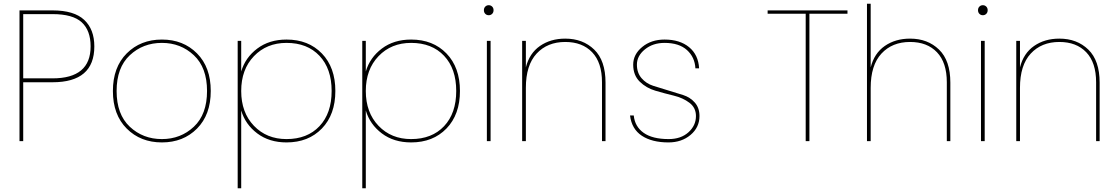

<svg xmlns="http://www.w3.org/2000/svg" viewBox="-20 -760 6022 1034"><path d="M105 -338H263Q468 -338 468 -510Q468 -596 420 -640Q372 -684 263 -684H105ZM488 -510Q488 -317 263 -317H105V0H85V-704H263Q379 -704 433.5 -653Q488 -602 488 -510Z M1041 -472.5Q1115 -398 1115 -270Q1115 -142 1041 -67.5Q967 7 852 7Q737 7 662.5 -67.5Q588 -142 588 -270Q588 -398 662.5 -472.5Q737 -547 852 -547Q967 -547 1041 -472.5ZM852 -11Q953 -11 1024 -77.5Q1095 -144 1095 -270Q1095 -396 1024 -462.5Q953 -529 852 -529Q750 -529 679 -462.5Q608 -396 608 -270Q608 -144 679 -77.5Q750 -11 852 -11Z M1279 -375Q1301 -450 1365.5 -498.5Q1430 -547 1523 -547Q1641 -547 1713.5 -472Q1786 -397 1786 -270Q1786 -143 1713.5 -68Q1641 7 1523 7Q1430 7 1365.5 -41.5Q1301 -90 1279 -165V254H1260V-540H1279ZM1523 -529Q1416 -529 1347.5 -457.5Q1279 -386 1279 -270Q1279 -154 1347.5 -82.5Q1416 -11 1523 -11Q1635 -11 1700.5 -80.5Q1766 -150 1766 -270Q1766 -390 1700.5 -459.5Q1635 -529 1523 -529Z M1950 -375Q1972 -450 2036.5 -498.5Q2101 -547 2194 -547Q2312 -547 2384.5 -472Q2457 -397 2457 -270Q2457 -143 2384.5 -68Q2312 7 2194 7Q2101 7 2036.5 -41.5Q1972 -90 1950 -165V254H1931V-540H1950ZM2194 -529Q2087 -529 2018.5 -457.5Q1950 -386 1950 -270Q1950 -154 2018.5 -82.5Q2087 -11 2194 -11Q2306 -11 2371.5 -80.5Q2437 -150 2437 -270Q2437 -390 2371.5 -459.5Q2306 -529 2194 -529Z M2602 0V-540H2622V0ZM2630.5 -685.5Q2623 -678 2612 -678Q2601 -678 2593.5 -685.5Q2586 -693 2586 -705Q2586 -717 2593.5 -724.5Q2601 -732 2612 -732Q2623 -732 2630.5 -724.5Q2638 -717 2638 -705Q2638 -693 2630.5 -685.5Z M3222 0V-317Q3222 -423 3169 -478.5Q3116 -534 3024 -534Q2928 -534 2870 -471.5Q2812 -409 2812 -287V0H2792V-540H2812V-397Q2831 -473 2888 -512.5Q2945 -552 3024 -552Q3119 -552 3180 -493Q3241 -434 3241 -315V0Z M3747 -135Q3747 -74 3699 -33.5Q3651 7 3580 7Q3491 7 3436.5 -29Q3382 -65 3373 -138H3393Q3399 -78 3446.5 -44.5Q3494 -11 3581 -11Q3647 -11 3687.5 -47.5Q3728 -84 3728 -135Q3728 -180 3693 -206.5Q3658 -233 3608.5 -245Q3559 -257 3509.5 -271.5Q3460 -286 3425 -320.5Q3390 -355 3390 -412Q3390 -467 3438.5 -507Q3487 -547 3559 -547Q3641 -547 3691 -506Q3741 -465 3745 -392H3725Q3722 -452 3679.5 -490.5Q3637 -529 3559 -529Q3496 -529 3453 -494Q3410 -459 3410 -412Q3410 -368 3435 -339Q3460 -310 3497.5 -298Q3535 -286 3578.5 -273Q3622 -260 3659.5 -248Q3697 -236 3722 -207.5Q3747 -179 3747 -135Z M4114 -686V-704H4544V-686H4339V0H4319V-686Z M4649 0V-740H4669V-397Q4688 -473 4745 -512.5Q4802 -552 4881 -552Q4976 -552 5037 -493Q5098 -434 5098 -315V0H5079V-317Q5079 -423 5026 -478.5Q4973 -534 4881 -534Q4785 -534 4727 -471.5Q4669 -409 4669 -287V0Z M5263 0V-540H5283V0ZM5291.5 -685.5Q5284 -678 5273 -678Q5262 -678 5254.5 -685.5Q5247 -693 5247 -705Q5247 -717 5254.5 -724.5Q5262 -732 5273 -732Q5284 -732 5291.5 -724.5Q5299 -717 5299 -705Q5299 -693 5291.5 -685.5Z M5883 0V-317Q5883 -423 5830 -478.5Q5777 -534 5685 -534Q5589 -534 5531 -471.5Q5473 -409 5473 -287V0H5453V-540H5473V-397Q5492 -473 5549 -512.5Q5606 -552 5685 -552Q5780 -552 5841 -493Q5902 -434 5902 -315V0Z"/></svg>

Font: Poppins Thin
Style: Regular
Weight: 250
Designer: Ninad Kale (Devanagari), Jonny Pinhorn (Latin)
Foundry: Indian Type Foundry
Version: Version 3.200;PS 1.000;hotconv 16.6.54;makeotf.lib2.5.65590